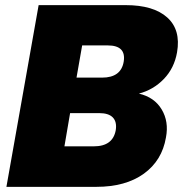

<svg xmlns="http://www.w3.org/2000/svg" viewBox="-20 -725 711 745"><path d="M429.2 -220.2Q434.1 -252.4 417.7 -269.3Q401.4 -286.1 365.2 -286.1H252L230 -157.2H344.2Q418 -157.2 429.2 -220.2ZM460 -485.8Q470.2 -548.8 397.9 -548.8H298.8L276.9 -423.8H376Q449.7 -423.8 460 -485.8ZM624 -191.9Q608.9 -102.1 538.1 -51Q467.3 0 354 0H4.9L129.9 -705.1H467.8Q575.7 -705.1 628.9 -657.2Q682.1 -609.4 667 -522Q656.2 -460.4 615.7 -418.5Q575.2 -376.5 519 -361.8Q579.1 -347.7 607.4 -300.3Q635.7 -252.9 624 -191.9Z"/></svg>

Font: Poppins ExtraBold
Style: Italic
Weight: 800
Italic angle: -10°
Designer: Ninad Kale (Devanagari), Jonny Pinhorn (Latin)
Foundry: Indian Type Foundry
Version: Version 3.200;PS 1.000;hotconv 16.6.54;makeotf.lib2.5.65590